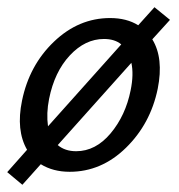

<svg xmlns="http://www.w3.org/2000/svg" viewBox="-22 -471 496 532"><path d="M449 -416 400 -362Q432 -310 415 -225Q395 -128 327 -61.5Q259 5 171 5Q125 5 91 -16L40 41L-2 6L53 -56Q22 -110 39 -192Q59 -290 127.5 -355.5Q196 -421 283 -421Q329 -421 361 -401L406 -451ZM114 -197Q106 -157 111 -121L314 -348Q296 -363 266 -363Q214 -363 171.5 -317.5Q129 -272 114 -197ZM340 -221Q349 -265 342 -297L138 -69Q158 -52 189 -52Q243 -52 284.5 -101.5Q326 -151 340 -221Z"/></svg>

Font: EauTest Medium
Style: Italic
Weight: 500
Italic angle: -12°
Designer: Christian Thalmann (Catharsis Fonts)
Version: Version 0.001;PS 000.001;hotconv 1.0.88;makeotf.lib2.5.64775